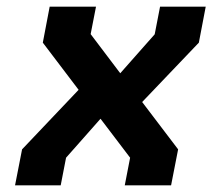

<svg xmlns="http://www.w3.org/2000/svg" viewBox="-20 -554 660 574"><path d="M353 0H491.5L512.5 -107.5L405 -249L574.5 -426.5L595 -534H458.5L442.5 -451.5L339.5 -335L251 -452L267 -534H128.5L108 -426.5L215 -285.5L46 -107.5L25 0H161.5L177.5 -82.5L280.5 -199L369 -82.5Z"/></svg>

Font: Monaspace Krypton
Style: Bold Italic
Weight: 700
Italic angle: -11°
Designer: Riley Cran & the Lettermatic Team
Foundry: Lettermatic
Version: Version 1.101 (Monaspace Krypton)